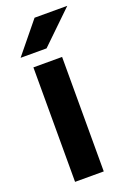

<svg xmlns="http://www.w3.org/2000/svg" viewBox="-142 -778 568 835"><g transform="rotate(-20 142.0 -360.5)"><path d="M284.2 -726.1 136.2 -583H16.1L132.8 -726.1ZM187 -524.9V4.9H54.2V-524.9Z"/></g></svg>

Font: D-DIN-PRO ExtraBold
Style: Bold
Weight: 800
Designer: Charles Nix
Foundry: CyberFei
Version: Version 1.000;hotconv 1.0.109;makeotfexe 2.5.65596